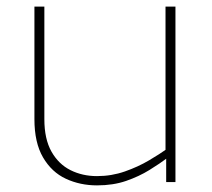

<svg xmlns="http://www.w3.org/2000/svg" viewBox="-20 -550 639 580"><path d="M510 0H482V-72L480 -86V-530H510ZM273 -18Q317 -18 357 -32Q397 -46 430 -65.5Q463 -85 484 -100L487 -74Q463 -56 431.5 -36.5Q400 -17 361 -3.5Q322 10 273 10Q222 10 179 -10Q136 -30 110 -74.5Q84 -119 84 -190V-530H114V-190Q114 -130 135.5 -92Q157 -54 193 -36Q229 -18 273 -18Z"/></svg>

Font: Roundo Variable
Style: Regular
Weight: 200
Designer: Shiva Nallaperumal
Foundry: Indian Type Foundry
Version: Version 2.000